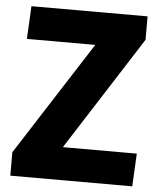

<svg xmlns="http://www.w3.org/2000/svg" viewBox="-52 -774 685 819"><g transform="rotate(5 290.0 -364.0)"><path d="M22.7 -100.5 334 -585.5V-587.3H42.3L49.5 -728H546.8V-627.5L236.5 -142.5V-140.7H552L544.8 0H22.7Z"/></g></svg>

Font: Murecho Thin
Style: Regular
Weight: 100
Designer: Neil Summerour
Foundry: Positype
Version: Version 1.010